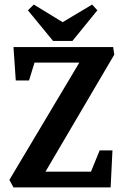

<svg xmlns="http://www.w3.org/2000/svg" viewBox="-20 -820 540 840"><path d="M39 0 21 -33 327 -546H131L107 -468H49L39 -614H475L480 -581L179 -69H378L416 -162H472L464 0ZM212 -641 102 -775 128 -800 254 -723 383 -800 406 -775 297 -641Z"/></svg>

Font: Manuale
Style: Regular
Weight: 400
Designer: Eduardo Tunni / Pablo Cosgaya
Foundry: Eduardo Tunni / Pablo Cosgaya
Version: Version 1.002